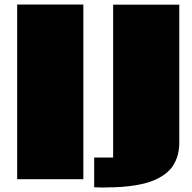

<svg xmlns="http://www.w3.org/2000/svg" viewBox="-20 -799 854 856"><path d="M779.3 -163.1Q779.3 -127.9 769.8 -99.1Q760.3 -70.3 743.7 -49.8Q727.1 -29.3 702.4 -13.9Q677.7 1.5 650.1 11Q622.6 20.5 587.9 26.4Q553.2 32.2 519.8 34.4Q486.3 36.6 447.3 36.6V37.1Q431.2 37.1 399.9 36.1V-96.7H484.4V-778.3H779.3ZM351.6 -778.8V0H56.6V-778.8Z"/></svg>

Font: Coda ExtraBold
Style: Regular
Weight: 800
Version: Version 2.001; ttfautohint (v0.8) -r 50 -G 200 -x